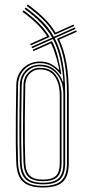

<svg xmlns="http://www.w3.org/2000/svg" viewBox="-20 -825 380 852"><path d="M171.2 7Q130.2 7 104.5 -4.1Q78.8 -15.2 66.2 -39.5Q53.8 -63.8 52.2 -103Q50.5 -147.5 50.1 -198.6Q49.8 -249.8 50.4 -311.2Q51 -372.8 52.2 -448Q52.8 -478.2 66.6 -501.8Q80.5 -525.2 104 -538.6Q127.5 -552 156.2 -552Q189 -552 209.5 -539.4Q230 -526.8 240.2 -516H243.2Q239.5 -532.2 235.1 -550.1Q230.8 -568 225.8 -582Q222.2 -594.5 217.2 -607.8Q212.2 -621 206.5 -633L128.2 -598L125.2 -604.5L210.8 -642.5Q219.5 -626 226 -608.1Q232.5 -590.2 237.2 -570.2Q240.8 -555.2 245.4 -533.9Q250 -512.5 251.8 -494.8H248.8Q234.2 -515.5 211.2 -530.2Q188.2 -545 156.2 -545Q129.8 -545 108.1 -532.5Q86.5 -520 73.6 -498.1Q60.8 -476.2 60.2 -448Q58.8 -366 58.2 -304Q57.8 -242 58.2 -193.4Q58.8 -144.8 60.2 -103.2Q62.2 -48 88.1 -24Q114 0 171.2 0Q228 0 252.6 -23.4Q277.2 -46.8 277.2 -101Q277.2 -153.5 277.2 -199.9Q277.2 -246.2 277.2 -295.6Q277.2 -345 277.2 -406Q277.2 -489.2 266 -548.9Q254.8 -608.5 233 -652.5L317.8 -690.5L320.8 -684L243 -649.5Q263.5 -605.8 274.4 -547Q285.2 -488.2 285.2 -406Q285.2 -344.5 285.2 -295Q285.2 -245.5 285.2 -199.2Q285.2 -153 285.2 -101Q285.2 -62.5 273.8 -38.6Q262.2 -14.8 237.1 -3.9Q212 7 171.2 7ZM171.2 -7Q118 -7 94.1 -29.5Q70.2 -52 68.2 -103.8Q65.8 -170.8 66 -254Q66.2 -337.2 68.2 -447.8Q69 -487.8 94.5 -512.9Q120 -538 156.2 -538Q198.8 -538 224.6 -513.8Q250.5 -489.5 258.2 -463.2H261.2Q259.8 -488 255.8 -515.2Q251.8 -542.5 247.2 -563Q241.8 -587.5 233.8 -609.8Q225.8 -632 214.8 -652L122.5 -610.8L119.5 -617.2L211.5 -658.2Q191.5 -693.2 161.2 -724.2Q131 -755.2 89.2 -785.5L93.8 -792Q132.5 -764 164.8 -733.1Q197 -702.2 219.2 -661.8L312 -703.2L315 -696.8L222.8 -655.5Q245.8 -611.8 257.5 -552Q269.2 -492.2 269.2 -406Q269.2 -344.8 269.2 -295.4Q269.2 -246 269.2 -199.8Q269.2 -153.5 269.2 -101Q269.2 -50.5 246.6 -28.8Q224 -7 171.2 -7ZM171.2 -14Q219.5 -14 240.4 -34.1Q261.2 -54.2 261.2 -101Q261.2 -153.5 261.2 -199.9Q261.2 -246.2 261.2 -295.6Q261.2 -345 261.2 -406Q261.2 -460.8 232.5 -495.9Q203.8 -531 156.2 -531Q124 -531 100.5 -508.1Q77 -485.2 76.2 -447.5Q75 -372.5 74.4 -310.4Q73.8 -248.2 74.2 -197.2Q74.8 -146.2 76.2 -104Q78.2 -55.8 100.1 -34.9Q122 -14 171.2 -14ZM171.2 -21Q126.2 -21 106.1 -40.4Q86 -59.8 84.2 -104.2Q81.8 -171.5 82 -254.1Q82.2 -336.8 84.2 -447.5Q84.8 -481 105.6 -502.5Q126.5 -524 156.2 -524Q197.2 -524 218 -503.1Q238.8 -482.2 246 -454.5Q253.2 -426.8 253.2 -406Q253.2 -345 253.2 -295.5Q253.2 -246 253.2 -199.5Q253.2 -153 253.2 -101Q253.2 -58 234.2 -39.5Q215.2 -21 171.2 -21ZM171.2 -28Q211.5 -28 228.4 -45Q245.2 -62 245.2 -101Q245.2 -140 245.2 -175.5Q245.2 -211 245.2 -246.6Q245.2 -282.2 245.2 -321.2Q245.2 -360.2 245.2 -406Q245.2 -418.8 242.2 -437.4Q239.2 -456 230.2 -474.2Q221.2 -492.5 203.5 -504.8Q185.8 -517 156.2 -517Q130 -517 111.4 -497.6Q92.8 -478.2 92.2 -447.2Q90.8 -365.2 90.2 -303.4Q89.8 -241.5 90.2 -193.5Q90.8 -145.5 92.2 -104.5Q93.8 -64 111.9 -46Q130 -28 171.2 -28ZM116.8 -623.5 113.8 -630 189.2 -663.8Q170.2 -693.5 143.2 -719.9Q116.2 -746.2 79.8 -772.5L84.5 -779Q123 -751 151.9 -722.4Q180.8 -693.8 200.5 -661ZM223 -671.2Q200.2 -710.2 168.8 -740.4Q137.2 -770.5 98.5 -798.5L103.2 -805Q142 -777 172.9 -747.4Q203.8 -717.8 226.5 -680.2L306.2 -716L309.2 -709.5Z"/></svg>

Font: Big Shoulders Inline Text Thin
Style: Regular
Weight: 100
Designer: Patric King
Foundry: XO Type Co
Version: Version 2.002